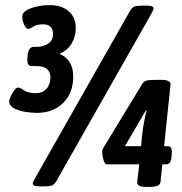

<svg xmlns="http://www.w3.org/2000/svg" viewBox="-20 -725 710 750"><path d="M123 -284Q104 -284 79 -288Q54 -292 35 -302Q16 -312 16 -329Q16 -336 22 -349Q28 -362 36 -372.5Q44 -383 51 -383Q58 -383 74 -372Q90 -361 120 -361Q146 -361 161.5 -378Q177 -395 177 -423Q177 -444 163.5 -455.5Q150 -467 121 -467H104Q84 -467 87 -498L88 -512Q92 -542 112 -542H124Q151 -542 169 -555Q187 -568 187 -592Q187 -630 148 -630Q123 -630 110 -621Q97 -612 90 -612Q82 -612 74.5 -628.5Q67 -645 67 -660Q67 -680 100 -692.5Q133 -705 174 -705Q221 -705 248.5 -681Q276 -657 276 -615Q276 -583 260 -555.5Q244 -528 214 -516V-514Q266 -491 266 -426Q266 -362 227 -323Q188 -284 123 -284ZM136 3Q108 3 108 -8Q108 -12 111.5 -18.5Q115 -25 121 -36L487 -681Q495 -695 504 -699Q513 -703 537 -703H552Q580 -703 580 -692Q580 -687 567 -664L201 -19Q193 -5 184 -1Q175 3 151 3ZM552 5Q530 5 522.5 -0.5Q515 -6 516 -14L524 -83H398Q389 -83 384 -101.5Q379 -120 379 -132Q379 -136 380 -139.5Q381 -143 386 -151L536 -398Q542 -407 552 -410Q562 -413 586 -413H610Q648 -413 646 -394L621 -154H636Q653 -154 651 -125L650 -112Q648 -83 629 -83H614L607 -14Q605 5 567 5ZM553 -293 550 -294 468 -154H531L536 -205Q537 -216 540 -233Q543 -250 546.5 -267Q550 -284 553 -293Z"/></svg>

Font: Asap Condensed Condensed ExtraBold
Style: Italic
Weight: 800
Width: 3
Italic angle: -6°
Designer: Pablo Cosgaya
Foundry: Omnibus-Type
Version: Version 3.001; ttfautohint (v1.8.4.7-5d5b)